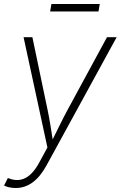

<svg xmlns="http://www.w3.org/2000/svg" viewBox="-31 -732 603 960"><path d="M-10.7 195.8 8.3 158.2 14.2 160.2Q58.6 177.2 96.2 158Q133.8 138.7 165.5 80.1L206.1 5.4L86.9 -545.9H130.9L207 -182.1Q214.8 -145 220.7 -108.2Q226.6 -71.3 232.4 -35.2Q250.5 -71.3 268.6 -108.2Q286.6 -145 306.6 -182.1L503.9 -545.9H552.2L200.7 96.7Q139.2 208 47.9 208Q14.2 208 -10.7 195.8ZM467.8 -711.9 461.4 -674.8H219.7L226.1 -711.9Z"/></svg>

Font: Inter Extra Light
Style: Italic
Weight: 200
Italic angle: -9.39999°
Designer: Rasmus Andersson
Foundry: rsms
Version: Version 4.000;git-3c8e0fc